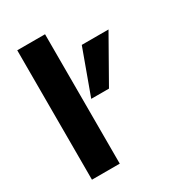

<svg xmlns="http://www.w3.org/2000/svg" viewBox="-176 -834 855 938"><g transform="rotate(-30 251.5 -365.0)"><path d="M65.9 0H222.7V-730H65.9ZM260.3 -343.8H360.4L502.9 -595.2H352.1Z"/></g></svg>

Font: Now Black
Style: Regular
Weight: 400
Designer: Alfredo Marco Pradil
Foundry: Alfredo Marco Pradil
Version: Version 1.200;hotconv 1.0.109;makeotfexe 2.5.65596